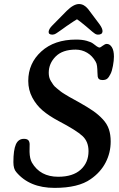

<svg xmlns="http://www.w3.org/2000/svg" viewBox="-20 -914 588 952"><path d="M309.6 -784.2Q301.8 -778.3 289.6 -769.8Q277.3 -761.2 272.2 -757.6Q267.1 -753.9 260.3 -749.5Q253.4 -745.1 248.8 -743.7Q244.1 -742.2 240.2 -742.2Q219.7 -742.2 221.2 -757.3Q222.7 -771 239.3 -787.6L311 -860.4Q345.2 -894 371.6 -894Q396.5 -894 416.5 -869.6L472.2 -795.4Q489.7 -772 488.3 -757.3Q486.8 -742.2 465.3 -742.2Q461.4 -742.2 457.3 -743.7Q453.1 -745.1 447.3 -749.5Q441.4 -753.9 436.8 -757.6Q432.1 -761.2 422.6 -769.8Q413.1 -778.3 405.8 -784.2Q373 -811.5 361.8 -818.4Q351.6 -813 309.6 -784.2ZM127 -200.2Q127.4 -193.8 126.7 -180.9Q126 -168 126.5 -160.6Q127.4 -127.4 138.2 -107.9Q179.2 -37.6 268.6 -37.6Q341.3 -37.6 380.1 -72.8Q418.9 -107.9 418.9 -164.6Q418.9 -211.9 388.9 -239.7Q358.9 -267.6 270.5 -314Q223.6 -338.9 191.9 -365.7Q160.2 -392.6 140.1 -430.4Q120.1 -468.3 120.1 -512.7Q120.1 -600.1 184.8 -658.9Q249.5 -717.8 357.4 -717.8Q387.2 -717.8 409.4 -711.7Q431.6 -705.6 441.4 -698Q451.2 -690.4 459.7 -684.3Q468.3 -678.2 474.1 -678.2Q477.5 -678.2 489.3 -687.3Q501 -696.3 509.3 -696.3Q524.4 -696.3 534.7 -679.9Q544.9 -663.6 544.9 -633.3Q544.9 -613.8 540 -587.4Q535.2 -561 527.8 -546.9Q520 -530.8 511.7 -523.9Q503.4 -517.1 488.3 -517.1Q466.8 -517.1 464.4 -534.7Q463.4 -540 463.1 -555.9Q462.9 -571.8 461.2 -585.9Q459.5 -600.1 454.1 -608.4Q438 -637.2 411.9 -652.6Q385.7 -668 355 -668Q289.6 -668 255.6 -633.5Q221.7 -599.1 221.7 -553.2Q221.7 -542 224.1 -531.5Q226.6 -521 232.9 -511Q239.3 -501 244.4 -493.4Q249.5 -485.8 261.5 -476.3Q273.4 -466.8 279.8 -461.4Q286.1 -456.1 302 -446.5Q317.9 -437 324 -433.3Q330.1 -429.7 348.6 -419.7Q367.2 -409.7 372.1 -406.7Q415.5 -382.3 442.1 -363.8Q468.8 -345.2 490 -322.3Q511.2 -299.3 520 -272.9Q528.8 -246.6 528.8 -212.4Q528.8 -156.7 503.7 -108.2Q478.5 -59.6 429.7 -25.9Q368.7 17.6 250.5 17.6Q126 17.6 60.5 -61Q46.4 -76.7 46.4 -109.9Q46.4 -169.9 58.6 -197.8Q70.8 -225.6 98.6 -225.6Q112.8 -225.6 119.4 -219.7Q126 -213.9 127 -200.2Z"/></svg>

Font: Cooper* Medium
Style: Italic
Weight: 500
Italic angle: -7°
Designer: Owen Earl
Foundry: indestructible type*
Version: Version 0.001